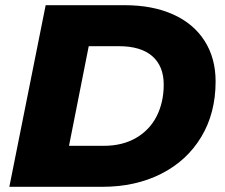

<svg xmlns="http://www.w3.org/2000/svg" viewBox="-20 -720 866 740"><path d="M156 -700H460Q568 -700 647 -664.5Q726 -629 768.5 -562.5Q811 -496 811 -406Q811 -284 755.5 -192Q700 -100 601 -50Q502 0 374 0H16ZM380 -158Q452 -158 504.5 -188.5Q557 -219 584 -272.5Q611 -326 611 -394Q611 -465 567 -503.5Q523 -542 438 -542H322L246 -158Z"/></svg>

Font: Montserrat Alternates ExtraBold
Style: Italic
Weight: 800
Italic angle: -11.3°
Designer: Julieta Ulanovsky
Foundry: Julieta Ulanovsky
Version: Version 7.200